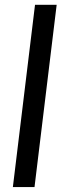

<svg xmlns="http://www.w3.org/2000/svg" viewBox="-20 -756 265 776"><path d="M32 0 121.5 -736.5H209L119.5 0Z"/></svg>

Font: Lato 2
Style: Italic
Weight: 400
Italic angle: -7°
Designer: Lukasz Dziedzic with Adam Twardoch and Botio Nikoltchev
Foundry: tyPoland Lukasz Dziedzic
Version: Version 2.015; 2015-08-06; http://www.latofonts.com/